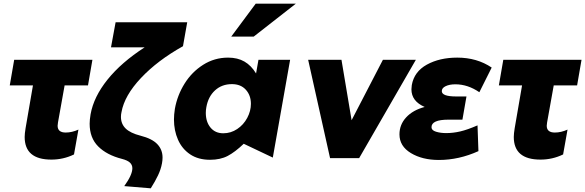

<svg xmlns="http://www.w3.org/2000/svg" viewBox="-20 -856 3179 1043"><path d="M482 -531 458 -392H331L295 -191Q293 -177 293 -173Q293 -136 337 -136Q371 -136 406 -152L382 -17Q324 11 259 11Q114 11 114 -112Q114 -130 119 -160L159 -392H33L57 -531Z M640 -247Q637 -234 637 -221Q637 -183 662.5 -158Q688 -133 743 -119Q806 -103 834.5 -73Q863 -43 863 0Q863 15 860 31Q854 64 838.5 96.5Q823 129 799 167L655 155Q699 94 699 58Q699 40 686 27.5Q673 15 642 7Q560 -14 513.5 -60.5Q467 -107 467 -184Q467 -205 472 -235Q489 -330 564 -423.5Q639 -517 766 -599H583L608 -735H997L974 -605Q836 -528 746 -432.5Q656 -337 640 -247Z M1240 -399Q1288 -399 1315.5 -368.5Q1343 -338 1343 -292Q1343 -253 1323 -215.5Q1303 -178 1268.5 -155Q1234 -132 1193 -132Q1149 -132 1123.5 -163Q1098 -194 1098 -243Q1098 -258 1101 -274Q1111 -331 1148 -365Q1185 -399 1240 -399ZM1556 -531H1384L1371 -457Q1345 -500 1308 -521.5Q1271 -543 1219 -543Q1145 -543 1083.5 -504Q1022 -465 982.5 -401.5Q943 -338 930 -265Q925 -233 925 -207Q925 -147 947 -97Q969 -47 1013 -17.5Q1057 12 1121 12Q1177 12 1217 -9Q1257 -30 1304 -75L1462 0ZM1236 -657H1358L1587 -836H1369Z M2239 -531H2060L1890 -203L1835 -531H1654L1773 3H1931Z M2404 -133Q2441 -133 2480 -142Q2519 -151 2574 -175L2579 -35Q2473 13 2364 13Q2274 13 2212 -24.5Q2150 -62 2150 -126Q2150 -179 2186.5 -218.5Q2223 -258 2287 -275Q2215 -306 2215 -371Q2215 -378 2217 -394Q2230 -467 2299 -505Q2368 -543 2464 -543Q2571 -543 2651 -489L2584 -355Q2521 -398 2454 -398Q2422 -398 2401 -388Q2380 -378 2380 -361Q2380 -332 2458 -332H2514L2492 -206H2416Q2324 -206 2324 -165Q2324 -148 2348.5 -140.5Q2373 -133 2404 -133Z M3139 -531 3115 -392H2988L2952 -191Q2950 -177 2950 -173Q2950 -136 2994 -136Q3028 -136 3063 -152L3039 -17Q2981 11 2916 11Q2771 11 2771 -112Q2771 -130 2776 -160L2816 -392H2690L2714 -531Z"/></svg>

Font: Geom ExtraBold
Style: Bold Italic
Weight: 800
Italic angle: -10°
Version: Version 1.102